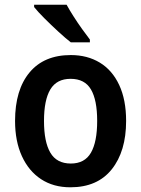

<svg xmlns="http://www.w3.org/2000/svg" viewBox="-20 -786 600 816"><path d="M516 -272Q516 -143 455 -66.5Q394 10 279 10Q207 10 154.5 -24.5Q102 -59 73 -122.5Q44 -186 44 -272Q44 -404 105.5 -478Q167 -552 281 -552Q351 -552 404 -520Q457 -488 486.5 -425Q516 -362 516 -272ZM167 -272Q167 -183 194 -137Q221 -91 281 -91Q340 -91 366.5 -137Q393 -183 393 -272Q393 -361 366.5 -406Q340 -451 280 -451Q221 -451 194 -406Q167 -361 167 -272ZM263 -766Q275 -744 292.5 -716.5Q310 -689 329 -662.5Q348 -636 362 -618V-606H281Q259 -623 228 -651.5Q197 -680 168.5 -708.5Q140 -737 125 -756V-766Z"/></svg>

Font: Noto Sans Telugu SemiCondensed SemiBold
Style: Regular
Weight: 600
Width: 4
Designer: Jelle Bosma - Monotype Design Team
Foundry: Monotype Imaging Inc.
Version: Version 2.005; ttfautohint (v1.8.4.7-5d5b)